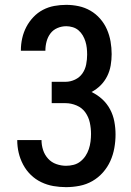

<svg xmlns="http://www.w3.org/2000/svg" viewBox="-20 -763 540 791"><path d="M252 8Q226 8 200 3.5Q174 -1 150 -12.5Q126 -24 107 -42.5Q88 -61 75.5 -84.5Q63 -108 57 -133.5Q51 -159 51 -186H151Q151 -165 157.5 -145Q164 -125 178 -109.5Q192 -94 212 -87Q232 -80 252 -80Q268 -80 283.5 -84Q299 -88 311.5 -98Q324 -108 332.5 -121Q341 -134 346 -149Q351 -164 353 -180Q355 -196 355 -211Q355 -235 350 -258Q345 -281 331.5 -300Q318 -319 295.5 -328.5Q273 -338 250 -338H193V-426H250Q270 -426 289 -435Q308 -444 319.5 -460.5Q331 -477 335 -497.5Q339 -518 339 -538Q339 -552 337.5 -565.5Q336 -579 332 -592Q328 -605 321 -617Q314 -629 303.5 -638Q293 -647 279.5 -651Q266 -655 253 -655Q234 -655 216.5 -647.5Q199 -640 188 -625.5Q177 -611 172 -592.5Q167 -574 167 -555V-554H66V-556Q66 -581 71.5 -605.5Q77 -630 88.5 -652Q100 -674 117.5 -692.5Q135 -711 157 -722.5Q179 -734 203.5 -738.5Q228 -743 253 -743Q279 -743 304.5 -737.5Q330 -732 352.5 -719Q375 -706 392.5 -686Q410 -666 420.5 -642Q431 -618 435.5 -592Q440 -566 440 -540Q440 -517 436 -493.5Q432 -470 421.5 -449Q411 -428 394.5 -411.5Q378 -395 357 -384Q382 -372 401.5 -354Q421 -336 433.5 -312.5Q446 -289 451 -262.5Q456 -236 456 -209Q456 -181 451 -153Q446 -125 434.5 -99.5Q423 -74 404 -52.5Q385 -31 360.5 -17Q336 -3 308 2.5Q280 8 252 8Z"/></svg>

Font: Iosevka SS18 Semibold
Style: Regular
Weight: 600
Monospace: yes
Designer: Belleve Invis
Foundry: Belleve Invis
Version: Version 25.1.1; ttfautohint (v1.8.4)